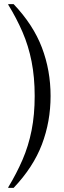

<svg xmlns="http://www.w3.org/2000/svg" viewBox="-20 -760 310 930"><path d="M20 150V147Q60 81 89 14Q118 -53 133 -128.5Q148 -204 148 -295Q148 -386 133 -462Q118 -538 89 -605Q60 -672 20 -737V-740H46Q141 -640 183 -529.5Q225 -419 225 -295Q225 -171 183 -60.5Q141 50 46 150Z"/></svg>

Font: Spectral SC ExtraBold
Style: Regular
Weight: 800
Designer: Jean-Baptiste Levee
Foundry: Production Type
Version: Version 2.001